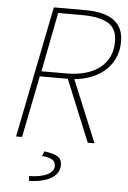

<svg xmlns="http://www.w3.org/2000/svg" viewBox="-59 -703 640 961"><g transform="rotate(5 261.0 -222.0)"><path d="M40 0 172 -660H332Q391 -660 433.5 -645.5Q476 -631 499 -599.5Q522 -568 522 -518Q522 -470 503.5 -431.5Q485 -393 451.5 -366Q418 -339 372.5 -324.5Q327 -310 274 -310H132L70 0ZM138 -336H260Q371 -336 431.5 -384Q492 -432 492 -516Q492 -581 447.5 -607.5Q403 -634 314 -634H196ZM400 0 272 -312 300 -324 434 0ZM124 216 122 192Q184 190 215 173.5Q246 157 246 132Q246 109 229 99Q212 89 178 86L188 62Q224 67 243 75Q262 83 269 94.5Q276 106 276 124Q276 152 257 172.5Q238 193 203.5 204Q169 215 124 216Z"/></g></svg>

Font: Source Sans Variable
Style: Italic
Weight: 200
Italic angle: -11°
Designer: Paul D. Hunt
Foundry: Adobe Systems Incorporated
Version: Version 3.006;hotconv 1.0.111;makeotfexe 2.5.65597